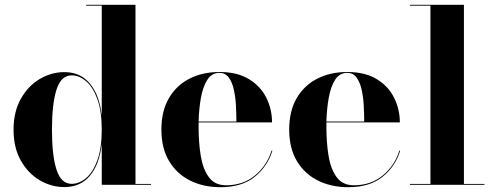

<svg xmlns="http://www.w3.org/2000/svg" viewBox="-20 -770 2059 800"><path d="M609.5 -3.5V0H404V-170Q394 -84 354.2 -37.2Q314.5 9.5 248.5 9.5Q194 9.5 145.5 -19Q97 -47.5 66.8 -101Q36.5 -154.5 36.5 -229.5Q36.5 -304.5 66.8 -358.2Q97 -412 145.5 -440.8Q194 -469.5 248.5 -469.5Q314.5 -469.5 354.2 -422.2Q394 -375 404 -289V-746.5H339V-750H544.5V-3.5ZM404 -229.5Q404 -305.5 386 -356Q368 -406.5 339.2 -431.2Q310.5 -456 278.5 -456Q234.5 -456 215.5 -396.8Q196.5 -337.5 196.5 -229.5Q196.5 -121.5 215.5 -62.8Q234.5 -4 278.5 -4Q310.5 -4 339.2 -28.5Q368 -53 386 -103.2Q404 -153.5 404 -229.5Z M1115 -142.5Q1095.5 -77.5 1042 -33.8Q988.5 10 898 10Q827.5 10 772 -17.8Q716.5 -45.5 684.5 -99Q652.5 -152.5 652.5 -230Q652.5 -307.5 683.8 -361Q715 -414.5 769.5 -442.2Q824 -470 894.5 -470Q969 -470 1017.5 -440.2Q1066 -410.5 1089.8 -362.5Q1113.5 -314.5 1113.5 -260H807.5Q807.5 -250 807.5 -240Q807.5 -175.5 816.5 -120.5Q825.5 -65.5 850.2 -31.8Q875 2 922 2Q993 2 1042.8 -39.2Q1092.5 -80.5 1111.5 -142.5ZM894.5 -466.5Q862.5 -466.5 844 -437.8Q825.5 -409 817.2 -362.8Q809 -316.5 807.5 -263.5H965Q965 -296.5 963 -331.8Q961 -367 954 -397.8Q947 -428.5 932.8 -447.5Q918.5 -466.5 894.5 -466.5Z M1647.5 -142.5Q1628 -77.5 1574.5 -33.8Q1521 10 1430.5 10Q1360 10 1304.5 -17.8Q1249 -45.5 1217 -99Q1185 -152.5 1185 -230Q1185 -307.5 1216.2 -361Q1247.5 -414.5 1302 -442.2Q1356.5 -470 1427 -470Q1501.5 -470 1550 -440.2Q1598.5 -410.5 1622.2 -362.5Q1646 -314.5 1646 -260H1340Q1340 -250 1340 -240Q1340 -175.5 1349 -120.5Q1358 -65.5 1382.8 -31.8Q1407.5 2 1454.5 2Q1525.5 2 1575.2 -39.2Q1625 -80.5 1644 -142.5ZM1427 -466.5Q1395 -466.5 1376.5 -437.8Q1358 -409 1349.8 -362.8Q1341.5 -316.5 1340 -263.5H1497.5Q1497.5 -296.5 1495.5 -331.8Q1493.5 -367 1486.5 -397.8Q1479.5 -428.5 1465.2 -447.5Q1451 -466.5 1427 -466.5Z M1688 -3.5H1773.5V-746.5H1688V-750H1913V-3.5H1998.5V0H1688Z"/></svg>

Font: Bodoni* 48pt
Style: Bold
Weight: 700
Version: Version 2.3